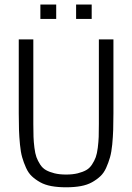

<svg xmlns="http://www.w3.org/2000/svg" viewBox="-20 -796 567 824"><path d="M221.2 -776.4V-714.8H153.3V-776.4ZM373.5 -776.4V-714.8H306.6V-776.4ZM404.3 -263.7V-627H466.8V-310.1Q466.8 -268.1 465.8 -238.5Q464.8 -209 461.7 -176Q458.5 -143.1 452.1 -120.8Q445.8 -98.6 435.8 -76.2Q425.8 -53.7 410.6 -39.6Q395.5 -25.4 375 -13.9Q354.5 -2.4 326.7 2.7Q298.8 7.8 263.7 7.8Q228.5 7.8 200.7 2.7Q172.9 -2.4 152.3 -13.9Q131.8 -25.4 116.7 -39.6Q101.6 -53.7 91.6 -76.2Q81.5 -98.6 75.2 -120.8Q68.8 -143.1 65.7 -176Q62.5 -209 61.5 -238.5Q60.5 -268.1 60.5 -310.1V-627H123V-263.7Q123 -230 123.8 -208.7Q124.5 -187.5 127.7 -162.1Q130.9 -136.7 136.5 -121.3Q142.1 -106 152.3 -90.1Q162.6 -74.2 177.5 -65.9Q192.4 -57.6 213.9 -52.2Q235.4 -46.9 263.7 -46.9Q292 -46.9 313.5 -52.2Q335 -57.6 349.9 -65.9Q364.7 -74.2 375 -90.1Q385.3 -106 390.9 -121.3Q396.5 -136.7 399.7 -162.1Q402.8 -187.5 403.6 -208.7Q404.3 -230 404.3 -263.7Z"/></svg>

Font: Anaheim
Style: Regular
Weight: 400
Designer: vernon adams
Foundry: vernon adams
Version: Version 1.002; ttfautohint (v0.93.5-3d13) -l 8 -r 50 -G 200 